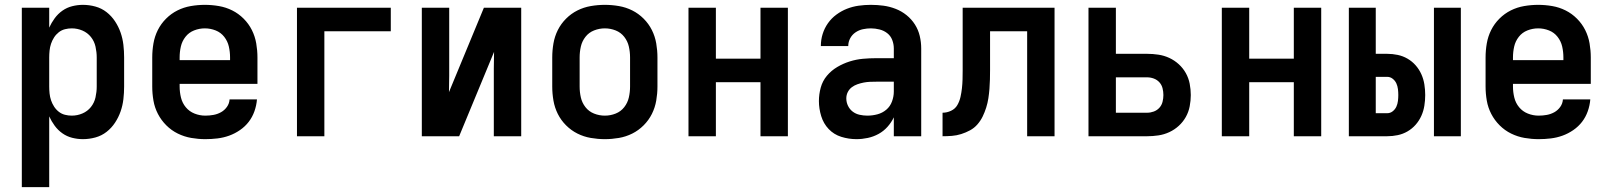

<svg xmlns="http://www.w3.org/2000/svg" viewBox="-20 -562 6640 792"><path d="M70 210V-530H183V-448Q192 -468 205.5 -486.5Q219 -505 237.5 -518Q256 -531 278 -536.5Q300 -542 322 -542Q348 -542 373.5 -535Q399 -528 419.5 -512Q440 -496 454.5 -474Q469 -452 477.5 -427.5Q486 -403 489 -377Q492 -351 492 -325V-205Q492 -179 489 -153Q486 -127 477.5 -102.5Q469 -78 454.5 -56Q440 -34 419.5 -18Q399 -2 373.5 5Q348 12 322 12Q300 12 278 6.5Q256 1 237.5 -12Q219 -25 205.5 -43.5Q192 -62 183 -82V210ZM276 -85Q299 -85 320 -94Q341 -103 355 -120.5Q369 -138 374 -160.5Q379 -183 379 -205V-325Q379 -347 374 -369.5Q369 -392 355 -409.5Q341 -427 320 -436Q299 -445 276 -445Q262 -445 248 -441.5Q234 -438 222.5 -429Q211 -420 203 -407.5Q195 -395 190.5 -381.5Q186 -368 184.5 -353.5Q183 -339 183 -325V-205Q183 -191 184.5 -176.5Q186 -162 190.5 -148.5Q195 -135 203 -122.5Q211 -110 222.5 -101Q234 -92 248 -88.5Q262 -85 276 -85Z M827 12Q798 12 769 7Q740 2 713.5 -11Q687 -24 666 -45Q645 -66 631.5 -92Q618 -118 613 -147Q608 -176 608 -205V-325Q608 -354 613 -383Q618 -412 631 -438Q644 -464 665 -485Q686 -506 712 -519Q738 -532 767 -537Q796 -542 825 -542Q854 -542 883 -537Q912 -532 938 -519Q964 -506 985 -485Q1006 -464 1019 -438Q1032 -412 1037 -383Q1042 -354 1042 -325V-216H721V-205Q721 -182 726.5 -159.5Q732 -137 746.5 -119.5Q761 -102 782.5 -93.5Q804 -85 827 -85Q844 -85 860.5 -88Q877 -91 891.5 -99Q906 -107 916 -121Q926 -135 927 -152H1040Q1038 -127 1029.5 -103Q1021 -79 1006 -59.5Q991 -40 970 -25.5Q949 -11 925.5 -2.5Q902 6 877 9Q852 12 827 12ZM721 -314H929V-325Q929 -348 924 -370Q919 -392 905 -410Q891 -428 869.5 -436.5Q848 -445 825 -445Q802 -445 780.5 -436.5Q759 -428 745 -410Q731 -392 726 -370Q721 -348 721 -325Z M1205 0V-530H1592V-433H1318V0Z M1720 0V-530H1833V-318Q1833 -284 1833 -250Q1833 -216 1832 -182L1976 -530H2130V0H2017V-212Q2017 -246 2017 -280Q2017 -314 2018 -348L1874 0Z M2475 12Q2446 12 2417 7Q2388 2 2362 -11Q2336 -24 2315 -45Q2294 -66 2281 -92Q2268 -118 2263 -147Q2258 -176 2258 -205V-325Q2258 -354 2263 -383Q2268 -412 2281 -438Q2294 -464 2315 -485Q2336 -506 2362 -519Q2388 -532 2417 -537Q2446 -542 2475 -542Q2504 -542 2533 -537Q2562 -532 2588 -519Q2614 -506 2635 -485Q2656 -464 2669 -438Q2682 -412 2687 -383Q2692 -354 2692 -325V-205Q2692 -176 2687 -147Q2682 -118 2669 -92Q2656 -66 2635 -45Q2614 -24 2588 -11Q2562 2 2533 7Q2504 12 2475 12ZM2475 -85Q2498 -85 2519.5 -93.5Q2541 -102 2555 -120Q2569 -138 2574 -160Q2579 -182 2579 -205V-325Q2579 -348 2574 -370Q2569 -392 2555 -410Q2541 -428 2519.5 -436.5Q2498 -445 2475 -445Q2452 -445 2430.5 -436.5Q2409 -428 2395 -410Q2381 -392 2376 -370Q2371 -348 2371 -325V-205Q2371 -182 2376 -160Q2381 -138 2395 -120Q2409 -102 2430.5 -93.5Q2452 -85 2475 -85Z M2820 0V-530H2933V-320H3117V-530H3230V0H3117V-223H2933V0Z M3513 12Q3481 12 3450.5 2.5Q3420 -7 3398.5 -29.5Q3377 -52 3367.5 -83Q3358 -114 3358 -145Q3358 -173 3365.5 -200.5Q3373 -228 3391 -249.5Q3409 -271 3433.5 -285.5Q3458 -300 3485 -308.5Q3512 -317 3539.5 -319.5Q3567 -322 3595 -322H3667V-362Q3667 -380 3660.5 -397Q3654 -414 3640 -425Q3626 -436 3608 -440.5Q3590 -445 3572 -445Q3556 -445 3539.5 -441.5Q3523 -438 3509 -428.5Q3495 -419 3487 -404Q3479 -389 3479 -372H3366Q3366 -398 3373.5 -422Q3381 -446 3395.5 -466.5Q3410 -487 3430.5 -502Q3451 -517 3474 -526Q3497 -535 3522 -538.5Q3547 -542 3572 -542Q3599 -542 3624.5 -538.5Q3650 -535 3674.5 -525.5Q3699 -516 3719.5 -499.5Q3740 -483 3754 -461Q3768 -439 3774 -413.5Q3780 -388 3780 -362V0H3667V-78Q3657 -57 3641 -39Q3625 -21 3604 -9.5Q3583 2 3559.5 7Q3536 12 3513 12ZM3558 -85Q3579 -85 3599.5 -90.5Q3620 -96 3636 -109.5Q3652 -123 3659.5 -143.5Q3667 -164 3667 -184V-225H3595Q3582 -225 3569 -224.5Q3556 -224 3543 -221.5Q3530 -219 3517 -214.5Q3504 -210 3493.5 -202Q3483 -194 3477 -182Q3471 -170 3471 -156Q3471 -140 3478 -125.5Q3485 -111 3497.5 -101.5Q3510 -92 3526 -88.5Q3542 -85 3558 -85Z M3868 0V-97Q3886 -97 3903 -105Q3920 -113 3929 -128.5Q3938 -144 3942 -162Q3946 -180 3948 -198Q3950 -216 3950.5 -234Q3951 -252 3951 -271V-530H4330V0H4217V-433H4064V-274Q4064 -254 4063.5 -234.5Q4063 -215 4061.5 -195.5Q4060 -176 4057 -156.5Q4054 -137 4048 -118Q4042 -99 4033.5 -81.5Q4025 -64 4012 -49Q3999 -34 3981.5 -24.5Q3964 -15 3945 -9Q3926 -3 3906.5 -1.5Q3887 0 3868 0Z M4470 0V-530H4583V-340H4712Q4735 -340 4758.5 -336.5Q4782 -333 4803.5 -323Q4825 -313 4842.5 -297Q4860 -281 4871.5 -260.5Q4883 -240 4887.5 -216.5Q4892 -193 4892 -170Q4892 -147 4887.5 -123.5Q4883 -100 4871.5 -79.5Q4860 -59 4842.5 -43Q4825 -27 4803.5 -17Q4782 -7 4758.5 -3.5Q4735 0 4712 0ZM4583 -97H4712Q4726 -97 4739.5 -102Q4753 -107 4762.5 -117.5Q4772 -128 4775.5 -142Q4779 -156 4779 -170Q4779 -184 4775.5 -198Q4772 -212 4762.5 -222.5Q4753 -233 4739.5 -238Q4726 -243 4712 -243H4583Z M5020 0V-530H5133V-320H5317V-530H5430V0H5317V-223H5133V0Z M5895 0V-530H6006V0ZM5544 0V-530H5655V-340H5702Q5724 -340 5745.5 -335.5Q5767 -331 5786 -320Q5805 -309 5819.5 -292.5Q5834 -276 5843 -256Q5852 -236 5855.5 -214Q5859 -192 5859 -170Q5859 -148 5855.5 -126Q5852 -104 5843 -84Q5834 -64 5819.5 -47.5Q5805 -31 5786 -20Q5767 -9 5745.5 -4.5Q5724 0 5702 0ZM5655 -95H5702Q5715 -95 5725 -103Q5735 -111 5740 -122Q5745 -133 5746.5 -145.5Q5748 -158 5748 -170Q5748 -182 5746.5 -194.5Q5745 -207 5740 -218Q5735 -229 5725 -237Q5715 -245 5702 -245H5655Z M6327 12Q6298 12 6269 7Q6240 2 6213.5 -11Q6187 -24 6166 -45Q6145 -66 6131.5 -92Q6118 -118 6113 -147Q6108 -176 6108 -205V-325Q6108 -354 6113 -383Q6118 -412 6131 -438Q6144 -464 6165 -485Q6186 -506 6212 -519Q6238 -532 6267 -537Q6296 -542 6325 -542Q6354 -542 6383 -537Q6412 -532 6438 -519Q6464 -506 6485 -485Q6506 -464 6519 -438Q6532 -412 6537 -383Q6542 -354 6542 -325V-216H6221V-205Q6221 -182 6226.5 -159.5Q6232 -137 6246.5 -119.5Q6261 -102 6282.5 -93.5Q6304 -85 6327 -85Q6344 -85 6360.5 -88Q6377 -91 6391.5 -99Q6406 -107 6416 -121Q6426 -135 6427 -152H6540Q6538 -127 6529.5 -103Q6521 -79 6506 -59.5Q6491 -40 6470 -25.5Q6449 -11 6425.5 -2.5Q6402 6 6377 9Q6352 12 6327 12ZM6221 -314H6429V-325Q6429 -348 6424 -370Q6419 -392 6405 -410Q6391 -428 6369.5 -436.5Q6348 -445 6325 -445Q6302 -445 6280.5 -436.5Q6259 -428 6245 -410Q6231 -392 6226 -370Q6221 -348 6221 -325Z"/></svg>

Font: Lode Term
Style: Bold
Weight: 700
Monospace: yes
Designer: Belleve Invis
Foundry: Belleve Invis
Version: Version 29.2.0